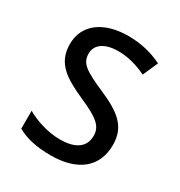

<svg xmlns="http://www.w3.org/2000/svg" viewBox="-138 -643 703 750"><g transform="rotate(30 214.0 -268.0)"><path d="M387 -147C387 -231 334 -268 245 -307C156 -346 126 -364 126 -409C126 -449 161 -475 223 -475C268 -475 311 -462 350 -443L380 -511C335 -533 285 -546 227 -546C118 -546 44 -494 44 -405C44 -319 100 -284 191 -243C279 -205 304 -181 304 -140C304 -92 270 -62 196 -62C140 -62 82 -82 45 -104V-23C82 -2 130 10 196 10C314 10 387 -44 387 -147Z"/></g></svg>

Font: Noto Sans Malayalam SemiCondensed
Style: Regular
Weight: 400
Width: 4
Designer: Jelle Bosma - Monotype Design Team
Foundry: Monotype Imaging Inc.
Version: Version 2.104